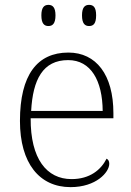

<svg xmlns="http://www.w3.org/2000/svg" viewBox="-20 -759 539 789"><path d="M346 -652C364 -652 375 -662 375 -696C375 -729 364 -739 346 -739C329 -739 317 -729 317 -696C317 -662 329 -652 346 -652ZM179 -652C196 -652 208 -662 208 -696C208 -729 196 -739 179 -739C162 -739 150 -729 150 -696C150 -662 162 -652 179 -652ZM270 10C375 10 429 -51 429 -86C429 -97 425 -103 418 -107C395 -61 349 -23 274 -23C172 -23 105 -106 106 -273H446V-294C446 -452 375 -543 261 -543C133 -543 62 -451 62 -262C62 -88 142 10 270 10ZM402 -303H108C115 -432 156 -512 260 -512C354 -512 401 -427 402 -303Z"/></svg>

Font: Noto Serif Ethiopic ExtraLight
Style: Regular
Weight: 200
Designer: Monotype Design Team
Foundry: Monotype Imaging Inc.
Version: Version 2.102